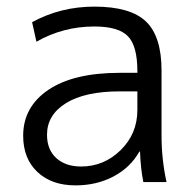

<svg xmlns="http://www.w3.org/2000/svg" viewBox="-20 -550 588 580"><path d="M265 -530Q374 -530 421 -485Q468 -440 468 -337V-140Q468 -69 483 0H413Q405 -39 403 -92H401Q374 -44 323 -17Q272 10 208 10Q136 10 93 -30.5Q50 -71 50 -140Q50 -227 126 -278.5Q202 -330 342 -330H395V-335Q395 -411 366.5 -440.5Q338 -470 265 -470Q171 -470 90 -424L77 -483Q163 -530 265 -530ZM122 -143Q122 -98 150 -72.5Q178 -47 225 -47Q294 -47 344.5 -96.5Q395 -146 395 -218V-274H342Q237 -274 179.5 -238.5Q122 -203 122 -143Z"/></svg>

Font: M PLUS 1p
Style: Regular
Weight: 400
Version: Version 1.062